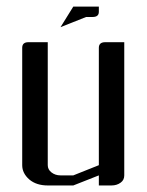

<svg xmlns="http://www.w3.org/2000/svg" viewBox="-20 -567 448 587"><path d="M47.9 -62V-420.9Q47.9 -438 66.9 -438H126V-62Q126 -48.8 137.2 -40Q148.9 -30.8 165 -30.8H204.1L282.2 -62V-420.9Q282.2 -438 301.8 -438H359.9V-30.8Q359.9 -16.6 349.1 -8.8Q337.4 0 320.8 0H282.2V-30.8L204.1 0H126Q91.3 0 69.8 -18.1Q47.9 -37.1 47.9 -62ZM165 -483.9 204.1 -546.9H282.2V-530.8Q282.2 -515.1 263.2 -515.1H243.2Z"/></svg>

Font: Hhenum
Style: Regular
Weight: 400
Designer: T. Christopher White
Version: Version 1.0